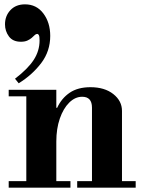

<svg xmlns="http://www.w3.org/2000/svg" viewBox="-20 -863 654 883"><path d="M66 -480 49 -501Q108 -546 135 -587.5Q162 -629 162 -677Q162 -695 159 -701Q156 -707 151 -707Q145 -707 139.5 -701.5Q134 -696 126 -689Q118 -682 106 -676.5Q94 -671 76 -671Q39 -671 21 -695.5Q3 -720 3 -751Q3 -790 28 -816.5Q53 -843 95 -843Q148 -843 179.5 -801Q211 -759 211 -698Q211 -628 170 -573.5Q129 -519 66 -480ZM403 -15V-368Q403 -418 358 -418Q325.4 -418 298.2 -391Q271 -364 255 -317.5Q239 -271 239 -212L219 -367.1H242.8Q263 -411 300.5 -436.5Q338 -462 396 -462Q461 -462 501 -430.5Q541 -399 541 -353V-15ZM20 0V-30H304V0ZM101 -15V-434H239V-15ZM335 0V-30H604V0ZM20 -420V-450H239V-420Z"/></svg>

Font: Libre Bodoni
Style: Regular
Weight: 400
Designer: Pablo Impallari, Rodrigo Fuenzalida
Foundry: Impallari Type
Version: Version 2.005;gftools[0.9.23]